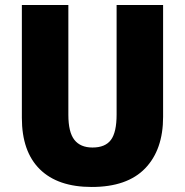

<svg xmlns="http://www.w3.org/2000/svg" viewBox="-20 -734 735 764"><path d="M629 -269Q629 -138 557.5 -64Q486 10 345 10Q210 10 138.5 -60.5Q67 -131 67 -265V-714H252V-277Q252 -208 276 -177.5Q300 -147 348 -147Q399 -147 421.5 -177.5Q444 -208 444 -278V-714H629Z"/></svg>

Font: Noto Sans Gurmukhi SemiCondensed Black
Style: Regular
Weight: 900
Width: 4
Designer: Jelle Bosma - Monotype Design Team
Foundry: Monotype Imaging Inc.
Version: Version 2.004; ttfautohint (v1.8.4.7-5d5b)